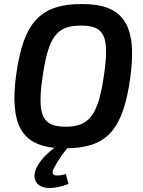

<svg xmlns="http://www.w3.org/2000/svg" viewBox="-20 -723 712 953"><path d="M387 -703C178 -703 96 -611 60 -350C27 -101 91 -6 250 11C203 46 177 79 163 106C126 178 175 245 320 190L307 141C251 157 226 147 250 107C269 72 290 41 314 13C507 10 591 -74 627 -340C664 -611 583 -703 387 -703ZM496 -350C468 -152 423 -94 306 -94C189 -94 164 -151 191 -340C220 -541 261 -596 382 -596C497 -596 525 -546 496 -350Z"/></svg>

Font: Exo 2 Semi Bold
Style: Italic
Weight: 600
Italic angle: -8°
Designer: Natanael Gama
Version: Version 1.001;PS 001.001;hotconv 1.0.88;makeotf.lib2.5.64775